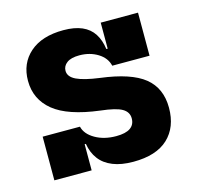

<svg xmlns="http://www.w3.org/2000/svg" viewBox="-88 -654 775 756"><g transform="rotate(-15 299.0 -276.0)"><path d="M366 10Q317 10 282.8 -3.8Q248.5 -17.5 228.8 -43.5Q209 -69.5 203 -106.5H180L198 -178Q205.5 -146.5 241.5 -125.8Q277.5 -105 327 -105Q365.5 -105 384.5 -118.2Q403.5 -131.5 403.5 -157Q403.5 -183 379.2 -197.2Q355 -211.5 292 -218.5Q163.5 -234.5 105.2 -282Q47 -329.5 47 -405Q47 -476 96 -519Q145 -562 233 -562Q278 -562 308.5 -548.8Q339 -535.5 355.8 -509.5Q372.5 -483.5 377.5 -446.5H400.5L383 -377Q375.5 -410 343 -430Q310.5 -450 268 -450Q234 -450 217 -437.2Q200 -424.5 200 -405Q200 -380.5 230.2 -366Q260.5 -351.5 324 -343Q447 -327.5 501.5 -283.5Q556 -239.5 556 -159.5Q556 -80.5 508 -35.2Q460 10 366 10ZM46 0V-178H198V0ZM383 -377V-552.5H535V-377Z"/></g></svg>

Font: Hepta Slab
Style: Bold
Weight: 700
Designer: Michael LaGattuta
Foundry: Michael LaGattuta
Version: Version 1.100